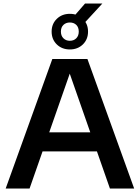

<svg xmlns="http://www.w3.org/2000/svg" viewBox="-20 -1077 798 1097"><path d="M12.5 0 279 -740H479.5L746.5 0H608L370.5 -679H386.5L149 0ZM188 -212 220 -321H538L570 -212ZM379 -794.5Q334 -794.5 304.5 -823.2Q275 -852 275 -896.5Q275 -940.5 304.5 -969.2Q334 -998 379 -998Q424 -998 453.5 -969.2Q483 -940.5 483 -896.5Q483 -852 453.5 -823.2Q424 -794.5 379 -794.5ZM379 -844Q401.5 -844 415.8 -858.2Q430 -872.5 430 -896.5Q430 -921 415.8 -934.8Q401.5 -948.5 379 -948.5Q357 -948.5 342.5 -934.8Q328 -921 328 -896.5Q328 -872.5 342.5 -858.2Q357 -844 379 -844ZM454 -936.5 394 -974 466 -1057H565Z"/></svg>

Font: Encode Sans SemiExpanded SemiBold
Style: Regular
Weight: 600
Width: 6
Designer: Multiple Designers
Foundry: Impallari Type
Version: Version 3.002